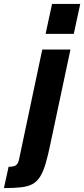

<svg xmlns="http://www.w3.org/2000/svg" viewBox="-128 -763 430 981"><path d="M105 -590 138 -743H282L249 -590ZM-108 198 -84 89Q-61 89 -50.5 83.5Q-40 78 -35.5 67Q-31 56 -28 39L88 -510H232L131 -35Q118 29 105.5 71.5Q93 114 77 139.5Q61 165 38 177.5Q15 190 -20.5 194Q-56 198 -108 198Z"/></svg>

Font: Saira Condensed Black
Style: Italic
Weight: 900
Width: 3
Italic angle: -12°
Designer: Hector Gatti with collaboration of the Omnibus-Type team
Foundry: Omnibus-Type
Version: Version 1.101